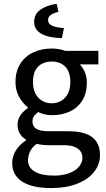

<svg xmlns="http://www.w3.org/2000/svg" viewBox="-20 -751 549 993"><path d="M114.3 -28.8Q70.8 -55.2 70.8 -106.9Q70.8 -155.3 124 -191.9V-195.8Q96.2 -218.3 78.1 -251.2Q60.1 -284.2 60.1 -326.7Q60.1 -381.8 84.7 -420.9Q109.4 -460 151.9 -480Q194.3 -500 247.6 -500Q286.1 -500 317.9 -487.8H488.8V-418H392.6Q408.7 -401.9 418.9 -377.4Q429.2 -353 429.2 -324.2Q429.2 -270 406 -231.9Q382.8 -193.8 341.8 -174.6Q300.8 -155.3 247.6 -155.3Q211.4 -155.3 176.8 -171.4Q165 -161.1 159.9 -155.8Q154.8 -150.4 151.4 -142.1Q147.9 -133.8 147.9 -122.1Q147.9 -98.1 167.2 -85.2Q186.5 -72.3 231.9 -72.3H332Q417 -72.3 457 -41.5Q497.1 -10.7 497.1 51.8Q497.1 98.6 467 137.5Q437 176.3 379.6 199Q322.3 221.7 244.6 221.7Q146.5 221.7 94.7 188.2Q43 154.8 43 91.3Q43 58.6 62 27.3Q81.1 -3.9 114.3 -24.9ZM247.6 -432.6Q202.6 -432.6 176.5 -405.8Q150.4 -378.9 150.4 -326.7Q150.4 -291.5 163.3 -266.8Q176.3 -242.2 198.2 -229.5Q220.2 -216.8 247.6 -216.8Q274.4 -216.8 296.1 -229.2Q317.9 -241.7 330.8 -266.4Q343.8 -291 343.8 -326.7Q343.8 -378.9 317.9 -405.8Q292 -432.6 247.6 -432.6ZM406.2 65.9Q406.2 34.2 381.8 17.1Q357.4 0 312 0H233.9Q197.3 0 169.9 -7.3Q147 9.3 136 31.5Q125 53.7 125 78.1Q125 115.7 159.7 136.5Q194.3 157.2 259.3 157.2Q303.7 157.2 337.2 144.8Q370.6 132.3 388.4 111.3Q406.2 90.3 406.2 65.9ZM228.5 -646.5Q228.5 -610.4 310.5 -606L300.3 -553.7Q230 -555.7 193.4 -576.9Q156.7 -598.1 156.7 -636.7Q156.7 -678.2 189 -700.9Q221.2 -723.6 272.9 -731.4L282.2 -689.9Q255.9 -683.1 242.2 -673.3Q228.5 -663.6 228.5 -646.5Z"/></svg>

Font: Varta SemiBold
Style: Regular
Weight: 600
Designer: Joana Correia, Viktoriya Grabowska, Eben Sorkin
Foundry: Sorkin Type
Version: Version 1.003; ttfautohint (v1.3) -l 8 -r 24 -G 200 -x 12 -H